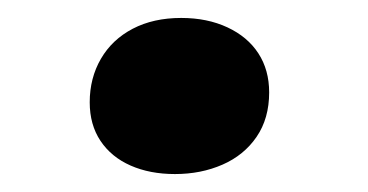

<svg xmlns="http://www.w3.org/2000/svg" viewBox="-20 -568 410 214"><path d="M80 -454Q80 -481 92.5 -502.5Q105 -524 128 -536Q151 -548 182 -548Q211 -548 233.5 -537.5Q256 -527 268 -508.5Q280 -490 280 -465Q280 -436 266 -415.5Q252 -395 228 -384.5Q204 -374 175 -374Q147 -374 125.5 -383.5Q104 -393 92 -411Q80 -429 80 -454Z"/></svg>

Font: Literata 18pt
Style: Bold Italic
Weight: 700
Italic angle: -2°
Designer: Latin by Veronika Burian and Jose Scaglione. Greek by Irene Vlachou. Cyrillic by Vera Evstafieva
Foundry: TypeTogether
Version: Version 3.103;gftools[0.9.29]